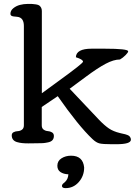

<svg xmlns="http://www.w3.org/2000/svg" viewBox="-20 -744 715 997"><path d="M417 126Q417 169.4 389.2 201.2Q361.3 232.9 320.8 232.9Q301.8 232.9 301.8 221.7Q301.8 217.3 304 213.9Q306.2 210.4 311.5 206.1Q316.9 201.7 317.9 200.7Q334 185.1 335 161.1Q309.6 160.2 293.7 149.2Q277.8 138.2 277.8 116.7Q277.8 91.8 299.3 78.1Q320.8 64.5 349.1 64.5Q411.1 64.5 417 126ZM41 -41Q41 -52.7 50.8 -57.6Q60.5 -62.5 72.5 -63Q84.5 -63.5 94.2 -70.6Q104 -77.6 104 -93.3V-608.9Q104 -653.3 69.3 -656.7Q65.9 -657.2 60.5 -657.7Q55.2 -658.2 52.7 -658.4Q50.3 -658.7 46.6 -659.4Q43 -660.2 41.3 -661.1Q39.6 -662.1 37.6 -663.6Q35.6 -665 34.9 -667.2Q34.2 -669.4 34.2 -672.9Q34.2 -689 49.1 -701.2Q64 -713.4 83.7 -718.5Q103.5 -723.6 123 -723.6Q139.6 -723.6 147.5 -723.4Q155.3 -723.1 167 -721.2Q178.7 -719.2 183.8 -715.6Q189 -711.9 193.1 -704.8Q197.3 -697.8 197.3 -687V-259.8Q215.3 -273.4 281.5 -321.3Q347.7 -369.1 380.9 -395.5Q411.1 -419.4 411.1 -423.8Q411.1 -435.1 374 -446.8Q375.5 -491.2 456.1 -491.2H522.5Q645.5 -491.2 645.5 -477.5Q645.5 -471.2 631.6 -457.3Q617.7 -443.4 603 -435.1Q570.8 -435.1 529.1 -413.1Q487.3 -391.1 426.3 -345.7L341.8 -283.2L495.1 -121.1Q522.9 -92.3 545.7 -76.9Q568.4 -61.5 602.5 -53.2Q606.4 -52.2 616 -50Q625.5 -47.9 629.9 -46.9Q634.3 -45.9 641.1 -43.2Q647.9 -40.5 651.1 -37.6Q654.3 -34.7 657 -29.8Q659.7 -24.9 659.7 -18.6Q659.7 4.9 584 4.9H560.5Q514.2 4.9 496.8 0.7Q479.5 -3.4 460 -22Q387.2 -90.8 279.8 -244.6L196.8 -188.5V-93.3Q196.8 -78.1 206.5 -71Q216.3 -64 228.3 -63.2Q240.2 -62.5 250 -56.6Q259.8 -50.8 259.8 -38.1Q259.8 -24.9 252.7 -16.6Q245.6 -8.3 230.2 -4.9Q214.8 -1.5 202.9 -0.7Q190.9 0 168.9 0Q162.1 0 148.2 0.2Q134.3 0.5 127 0.5Q107.9 0.5 94.5 -1Q81.1 -2.4 67.9 -6.3Q54.7 -10.3 47.9 -19Q41 -27.8 41 -41Z"/></svg>

Font: Corben
Style: Regular
Weight: 400
Designer: vernon adams
Foundry: vernon adams
Version: Version 1.100